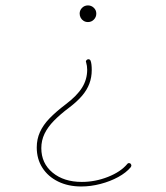

<svg xmlns="http://www.w3.org/2000/svg" viewBox="-20 -550 604 699"><path d="M455.6 45.9Q453.6 44.4 451.4 43.9Q449.2 43.5 447 44.2Q444.8 44.9 443.4 46.9Q419.4 75.7 373 94Q326.7 112.3 277.8 112.3Q212.4 112.3 171.4 78.4Q130.4 44.4 130.4 -10.7Q130.4 -38.6 142.1 -63Q153.8 -87.4 176.5 -110.6Q199.2 -133.8 232.4 -158.7Q260.7 -180.2 278.8 -201.4Q296.9 -222.7 305.4 -245.6Q314 -268.6 314 -294.9Q314 -317.4 310.1 -328.1Q309.1 -331.5 306.2 -333.3Q303.2 -335 299.3 -334Q296.4 -333 293.9 -329.8Q291.5 -326.7 293.5 -323.2Q297.4 -310.1 297.4 -296.4Q297.4 -260.7 278.8 -231Q260.3 -201.2 218.8 -169.9Q184.1 -143.6 160.6 -119.4Q137.2 -95.2 125.5 -69.3Q113.8 -43.5 113.8 -13.2Q113.8 28.8 134.3 60.8Q154.8 92.8 191.4 110.8Q228 128.9 275.9 128.9Q310.5 128.9 345.9 119.6Q381.3 110.4 410.4 94.5Q439.5 78.6 456.1 58.6Q457.5 56.6 458 54.4Q458.5 52.2 457.8 50Q457 47.9 455.6 45.9ZM270 -500.5Q270 -492.2 273.9 -485.1Q277.8 -478 284.7 -473.9Q291.5 -469.7 300.3 -469.7Q313 -469.7 321.8 -478.8Q330.6 -487.8 330.6 -500.5Q330.6 -513.2 321.5 -521.7Q312.5 -530.3 300.3 -530.3Q287.6 -530.3 278.8 -521.5Q270 -512.7 270 -500.5Z"/></svg>

Font: Mikhak VF
Style: Regular
Weight: 100
Designer: Amin Abedi
Version: Version 3.001